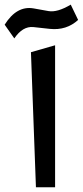

<svg xmlns="http://www.w3.org/2000/svg" viewBox="-43 -809 356 827"><path d="M90.3 -584.2 194.3 -614V-2.3H111.8ZM18.6 -643.6 -22.9 -702.6Q28.8 -785.2 101.1 -772.9L166.5 -761.2Q204.6 -754.9 261.7 -789.1L293.5 -723.1Q243.2 -677.2 171.9 -684.6L100.6 -692.4Q54.7 -696.8 18.6 -643.6Z"/></svg>

Font: Samim FD-WOL
Style: Medium-FD-WOL
Weight: 500
Foundry: DejaVu fonts team - Redesigned by Saber Rastikerdar
Version: Version 4.0.0